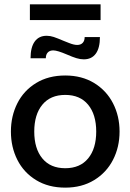

<svg xmlns="http://www.w3.org/2000/svg" viewBox="-20 -850 598 880"><path d="M30 -247Q30 -318 59.5 -376.5Q89 -435 145.5 -469.5Q202 -504 279 -504Q355 -504 411.5 -469.5Q468 -435 498 -376.5Q528 -318 528 -247Q528 -176 498 -117.5Q468 -59 411.5 -24.5Q355 10 279 10Q202 10 145.5 -24.5Q89 -59 59.5 -117.5Q30 -176 30 -247ZM421 -247Q421 -325 384 -370Q347 -415 279 -415Q211 -415 174 -370Q137 -325 137 -247Q137 -169 174 -124Q211 -79 279 -79Q347 -79 384 -124Q421 -169 421 -247ZM287 -600Q243 -619 224 -619Q208 -619 199 -609.5Q190 -600 190 -583H120Q120 -633 139 -659.5Q158 -686 194 -686Q210 -686 226.5 -680.5Q243 -675 271 -663Q276 -661 297.5 -652.5Q319 -644 334 -644Q350 -644 359 -653.5Q368 -663 368 -680H438Q438 -630 419 -604Q400 -578 364 -578Q348 -578 330 -583.5Q312 -589 287 -600ZM117 -830H441V-758H117Z"/></svg>

Font: Cabin Medium
Style: Regular
Weight: 500
Designer: Pablo Impallari
Foundry: Pablo Impallari. http://www.impallari.com Igino Marini. http://www.ikern.com
Version: Version 2.001